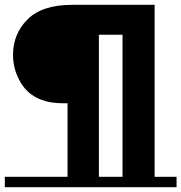

<svg xmlns="http://www.w3.org/2000/svg" viewBox="-20 -776 752 796"><path d="M712 -43V0H0V-43H260V-348H240Q110 -348 60 -444Q34 -493 34 -548Q34 -636 94.5 -696Q155 -756 279 -756H621V-43ZM390 -632V-43H488V-632Z"/></svg>

Font: Montserrat Subrayada
Style: Bold
Weight: 700
Version: Version 2.001